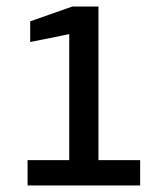

<svg xmlns="http://www.w3.org/2000/svg" viewBox="-20 -845 494 585"><path d="M191 -280V-741L72 -717V-780L200 -825H280V-280ZM64 -280V-357H407V-280Z"/></svg>

Font: Exo Thin Medium
Style: Regular
Weight: 500
Version: Version 2.000